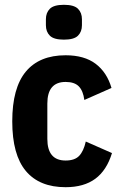

<svg xmlns="http://www.w3.org/2000/svg" viewBox="-20 -767 508 799"><path d="M253 12Q144 12 87.5 -55.5Q31 -123 31 -262Q31 -401 87.5 -469Q144 -537 253 -537Q331 -537 378 -501.5Q425 -466 444 -401L331 -351Q326 -389 308 -407.5Q290 -426 253 -426Q215 -426 196 -403.5Q177 -381 177 -336V-189Q177 -144 196 -121.5Q215 -99 253 -99Q291 -99 309.5 -118.5Q328 -138 337 -178L446 -130Q424 -58 376.5 -23Q329 12 253 12ZM246 -602Q204 -602 187.5 -618.5Q171 -635 171 -662V-687Q171 -714 187.5 -730.5Q204 -747 246 -747Q288 -747 304.5 -730.5Q321 -714 321 -687V-662Q321 -635 304.5 -618.5Q288 -602 246 -602Z"/></svg>

Font: IBM Plex Sans Condensed
Style: Bold
Weight: 700
Width: 3
Designer: Mike Abbink, Paul van der Laan, Pieter van Rosmalen
Foundry: Bold Monday
Version: Version 3.201